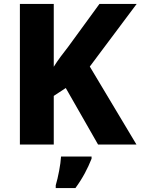

<svg xmlns="http://www.w3.org/2000/svg" viewBox="-20 -734 714 975"><path d="M673 0 436 -396 674 -714H485L326 -496C301 -464 274 -429 253 -395V-714H81V0H253V-247L314 -287L478 0ZM445 72V61H290C288 100 275 167 263 207V221H363C401 169 425 122 445 72Z"/></svg>

Font: Noto Sans Thai Looped ExtraBold
Style: Regular
Weight: 800
Designer: Cadson Demak Team
Foundry: Cadson Demak Co., Ltd.
Version: Version 1.001